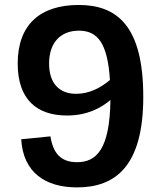

<svg xmlns="http://www.w3.org/2000/svg" viewBox="-20 -762 660 792"><path d="M298 11C456 11 571 -76.5 571 -362.5C571 -655 463 -741.5 304.5 -741.5C147 -741.5 53 -661.5 53 -500C53 -350 133.5 -285.5 256.5 -285.5C338 -285.5 395.5 -315.5 435.5 -349.5C433 -145 377 -93 298 -93C229.5 -93 199 -131 188 -199.5L67.5 -187.5C75.5 -52 165 11 298 11ZM182.5 -500C182.5 -586.5 230.5 -635.5 305.5 -635.5C381 -635.5 424 -586.5 433.5 -432C396.5 -400.5 348.5 -375 294.5 -375C221.5 -375 182.5 -421.5 182.5 -500Z"/></svg>

Font: Monaspace Neon SemiBold
Style: Regular
Weight: 600
Designer: Riley Cran & the Lettermatic Team
Foundry: Lettermatic
Version: Version 1.200 (Monaspace Neon)